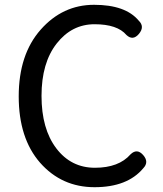

<svg xmlns="http://www.w3.org/2000/svg" viewBox="-20 -767 678 800"><path d="M524 -124Q551 -150 576.5 -121Q602 -92 577 -66Q511 13 374 13Q237 13 147 -89Q58 -191 58 -365.5Q58 -540 149.5 -643.5Q241 -747 372 -747Q503 -747 558 -681Q584 -656 559 -626Q534 -596 507 -621Q469 -666 374 -666Q279 -666 216 -585.5Q153 -505 153 -367.5Q153 -230 214.5 -149Q276 -68 375.5 -68Q475 -68 524 -124Z"/></svg>

Font: Raw Maruko Gothic CJK TC
Style: Regular
Weight: 400
Version: Version 1.001